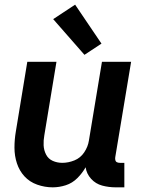

<svg xmlns="http://www.w3.org/2000/svg" viewBox="-20 -795 616 823"><path d="M206 8Q234 8 262 -1Q290 -10 311.5 -31.5Q333 -53 347 -78Q351 -50 370.5 -28.5Q390 -7 418 0.5Q446 8 476 8H513V-97H494Q487 -97 481.5 -99.5Q476 -102 474.5 -108Q473 -114 474 -121L542 -530H417L361 -192Q357 -166 341 -142Q325 -118 299 -107.5Q273 -97 247 -97Q225 -97 206 -105.5Q187 -114 177.5 -132.5Q168 -151 167 -172Q166 -193 170 -215L222 -530H97L48 -232Q42 -197 42 -162Q42 -127 52.5 -95Q63 -63 85 -39Q107 -15 139.5 -3.5Q172 8 206 8ZM342 -560 415 -608 302 -775 208 -713Z"/></svg>

Font: Iosevka Sparkle
Style: Bold Italic
Weight: 700
Italic angle: -9°
Designer: Belleve Invis
Foundry: Belleve Invis
Version: Version 4.5.0; ttfautohint (v1.8.3)